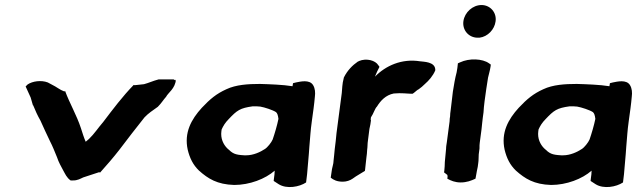

<svg xmlns="http://www.w3.org/2000/svg" viewBox="-20 -736 2541 764"><path d="M82 -392 102 -348 111 -317H112C121 -295 129 -277 141 -256C153 -229 166 -201 179 -174C189 -155 198 -132 207 -110C213 -91 224 -72 232 -57C239 -45 245 -29 261 -18H269C288 -17 302 -26 311 -30L375 -51L378 -49C404 -78 431 -109 455 -140C488 -183 521 -227 555 -269C570 -285 587 -296 608 -311C623 -326 630 -339 641 -351C648 -366 678 -384 680 -420L678 -416L671 -420H611C588 -414 572 -406 553 -401L516 -397L512 -398C468 -353 429 -301 391 -251C371 -228 355 -203 334 -183L321 -172C314 -188 308 -207 302 -226C285 -278 257 -325 239 -374L236 -372C217 -379 206 -390 185 -400L170 -408C144 -418 109 -413 90 -400Z M727 -140C735 -107 748 -80 772 -57C808 -25 844 -2 912 0C973 0 1036 -24 1073 -57C1073 -48 1072 -38 1070 -25L1069 -16L1089 -3C1121 17 1171 8 1198 -10L1202 -43C1203 -55 1204 -66 1205 -78L1207 -101C1209 -115 1209 -132 1211 -152C1215 -195 1215 -212 1221 -255C1226 -292 1230 -317 1233 -352C1235 -367 1234 -384 1226 -397C1212 -421 1174 -411 1158 -408L1146 -405L1144 -393H1143C1107 -399 1050 -401 1014 -402C967 -402 919 -399 881 -381C841 -363 816 -342 783 -307C741 -261 712 -208 727 -140ZM861 -214 862 -221C868 -234 875 -247 890 -262C923 -297 935 -306 986 -313C996 -313 1010 -313 1013 -312H1015C1033 -309 1066 -298 1078 -290C1083 -286 1086 -279 1088 -263C1083 -238 1073 -204 1065 -181C1060 -169 1044 -149 1034 -143C1016 -131 988 -118 960 -118H952C914 -120 906 -125 884 -146C869 -161 857 -185 861 -214Z M1348 -426C1341 -400 1342 -383 1340 -366L1319 -206C1317 -184 1315 -165 1312 -143C1310 -126 1309 -108 1307 -94V-93C1307 -85 1303 -74 1301 -63L1296 -29C1307 -20 1321 -13 1344 -13C1359 -13 1373 -18 1383 -25L1396 -34C1407 -41 1421 -49 1432 -56L1433 -63C1435 -78 1436 -95 1438 -109C1439 -119 1441 -129 1441 -140C1443 -154 1442 -164 1444 -176L1450 -223C1453 -235 1455 -247 1456 -256V-258L1455 -260L1456 -269C1466 -283 1472 -305 1480 -312C1494 -335 1515 -358 1547 -364C1578 -367 1602 -363 1616 -363H1622C1630 -368 1635 -374 1644 -380H1645C1655 -387 1663 -394 1671 -402C1686 -415 1703 -434 1712 -456V-460C1710 -491 1664 -490 1653 -492H1652C1578 -504 1514 -474 1472 -431C1477 -444 1484 -459 1490 -470L1485 -477C1474 -495 1439 -506 1408 -493L1407 -492L1404 -491C1382 -476 1362 -455 1349 -429L1348 -427Z M1782 -371C1779 -351 1776 -314 1773 -295C1772 -288 1771 -282 1771 -273C1770 -268 1769 -261 1769 -253L1758 -170C1757 -162 1755 -154 1755 -144C1753 -130 1752 -104 1750 -91V-90C1750 -80 1749 -66 1748 -57L1747 -50L1760 -40C1760 -39 1761 -36 1761 -33L1760 -25C1774 -17 1791 -10 1813 -10C1837 -10 1855 -17 1872 -25L1875 -41C1876 -51 1879 -60 1881 -72L1883 -87C1885 -99 1884 -110 1885 -122L1888 -145V-146C1888 -155 1888 -162 1889 -168L1896 -221C1898 -236 1899 -254 1901 -267L1904 -289C1905 -314 1911 -354 1915 -382C1917 -396 1920 -413 1922 -427C1924 -437 1930 -456 1932 -471L1933 -479L1926 -484C1900 -503 1847 -505 1811 -488L1802 -484L1800 -466C1800 -463 1798 -457 1797 -448C1791 -426 1786 -397 1782 -371ZM1824 -652C1819 -617 1844 -587 1879 -586H1888C1921 -590 1948 -619 1952 -651C1957 -686 1931 -716 1896 -716C1861 -716 1829 -687 1824 -652Z M1988 -140C1996 -107 2009 -80 2033 -57C2069 -25 2105 -2 2173 0C2234 0 2297 -24 2334 -57C2334 -48 2333 -38 2331 -25L2330 -16L2350 -3C2382 17 2432 8 2459 -10L2463 -43C2464 -55 2465 -66 2466 -78L2468 -101C2470 -115 2470 -132 2472 -152C2476 -195 2476 -212 2482 -255C2487 -292 2491 -317 2494 -352C2496 -367 2495 -384 2487 -397C2473 -421 2435 -411 2419 -408L2407 -405L2405 -393H2404C2368 -399 2311 -401 2275 -402C2228 -402 2180 -399 2142 -381C2102 -363 2077 -342 2044 -307C2002 -261 1973 -208 1988 -140ZM2122 -214 2123 -221C2129 -234 2136 -247 2151 -262C2184 -297 2196 -306 2247 -313C2257 -313 2271 -313 2274 -312H2276C2294 -309 2327 -298 2339 -290C2344 -286 2347 -279 2349 -263C2344 -238 2334 -204 2326 -181C2321 -169 2305 -149 2295 -143C2277 -131 2249 -118 2221 -118H2213C2175 -120 2167 -125 2145 -146C2130 -161 2118 -185 2122 -214Z"/></svg>

Font: Hussar Pisanka
Style: BdKur
Weight: 700
Designer: Robert Jablonski
Foundry: Cannot Into Space Fonts
Version: Version 1.070